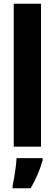

<svg xmlns="http://www.w3.org/2000/svg" viewBox="-20 -780 292 1021"><path d="M198 0H53V-760H198ZM207 72Q184 152 143 221H47V208Q51 190 55.5 163.5Q60 137 63.5 109Q67 81 68 61H207Z"/></svg>

Font: Noto Sans Lao ExtraCondensed ExtraBold
Style: Regular
Weight: 800
Width: 2
Designer: Monotype Design Team
Foundry: Monotype Imaging Inc.
Version: Version 2.003; ttfautohint (v1.8.4.7-5d5b)